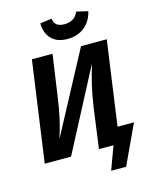

<svg xmlns="http://www.w3.org/2000/svg" viewBox="-153 -1019 1006 1276"><g transform="rotate(-15 350.5 -381.0)"><path d="M248 -908 328 -919Q332 -888 350.5 -874.5Q369 -861 403 -861Q473 -861 498 -922L577 -904Q562 -838 514.5 -799.5Q467 -761 396 -761Q325 -761 286.5 -801.5Q248 -842 248 -908ZM679 -112 552 160H449L508 0H408L446 -280Q458 -361 473 -425Q488 -489 510 -561L216 0H35L132 -692H274L234 -414Q222 -326 207.5 -262Q193 -198 172 -133L470 -692H647L566 -112Z"/></g></svg>

Font: Fira Sans SemiBold
Style: Italic
Weight: 600
Italic angle: -8°
Designer: bBox Type GmbH & Carrois Corporate GbR & Edenspiekermann AG
Foundry: bBox Type GmbH & Carrois Corporate GbR & Edenspiekermann AG
Version: Version 4.301